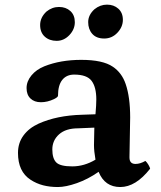

<svg xmlns="http://www.w3.org/2000/svg" viewBox="-20 -770 677 808"><path d="M527.8 -275.9 524.9 -111.8Q524.9 -109.4 524.9 -106.9Q524.9 -80.1 550.3 -80.1Q569.8 -80.1 591.8 -92.8Q598.6 -86.9 604.7 -76.4Q610.8 -65.9 611.8 -60.1Q551.3 17.1 486.1 17.1Q420.9 17.1 395 -46.9Q350.1 -15.6 303.5 0.7Q256.8 17.1 223.4 17.1Q189.9 17.1 161.4 9.8Q132.8 2.4 108.4 -13.7Q55.7 -47.9 55.7 -126.5Q55.7 -168.5 78.9 -200Q102.1 -231.4 142.1 -249.5Q218.8 -284.2 325.2 -287.1L381.8 -289.1Q385.3 -328.6 385.3 -351.6Q385.3 -403.3 365.5 -429.7Q345.7 -456.1 292 -456.1Q259.8 -456.1 241.9 -433.6Q224.1 -411.1 224.1 -367.2Q224.1 -361.3 207.5 -353Q179.7 -339.8 152.1 -339.8Q124.5 -339.8 108.2 -355.5Q91.8 -371.1 91.8 -399.4Q91.8 -427.7 112.3 -452.6Q132.8 -477.5 167 -491.2Q234.9 -518.1 321.8 -518.1Q412.6 -518.1 454.6 -489.3Q492.7 -463.9 508.8 -416.5Q527.8 -361.3 527.8 -275.9ZM381.8 -98.1Q375.5 -133.8 375.5 -159.9Q375.5 -186 377 -232.9L309.1 -230Q256.8 -230 228.5 -204.6Q200.2 -179.2 200.2 -141.1Q200.2 -103 216.8 -86.4Q233.4 -69.8 283.9 -69.8Q334.5 -69.8 381.8 -98.1ZM175.3 -721.2Q199.2 -740.7 228.3 -740.7Q257.3 -740.7 276.1 -723.6Q294.9 -706.5 294.9 -676.5Q294.9 -646.5 272 -622.3Q249 -598.1 218.5 -598.1Q188 -598.1 168.5 -615.7Q148.9 -633.3 148.9 -664.8Q148.9 -696.3 175.3 -721.2ZM377.4 -731Q401.4 -750.5 430.2 -750.5Q459 -750.5 478 -733.4Q497.1 -716.3 497.1 -686.5Q497.1 -656.7 474.1 -632.3Q451.2 -607.9 418.5 -607.9Q385.7 -607.9 368.4 -627.4Q351.1 -647 351.1 -677Q351.1 -707 377.4 -731Z"/></svg>

Font: Marko One
Style: Regular
Weight: 400
Designer: Zhenya Spizhovyi
Foundry: Cyreal
Version: Version 1.003